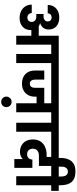

<svg xmlns="http://www.w3.org/2000/svg" viewBox="984 -2056 1333 3342"><g transform="rotate(90 1651.0 -384.5)"><path d="M1175 -740C1175 -740 601 -740 601 -740C601 -740 601 -392 601 -392C601 -392 437 -392 437 -392C437 -392 437 -392 437 -392C424 -401 407 -409 387 -414C387 -414 387 -418 387 -418C387 -418 387 -418 387 -418C421 -429 447 -448 466 -474C484 -500 493 -531 493 -567C493 -567 493 -567 493 -567C493 -622 474 -667 436 -700C398 -733 347 -749 284 -749C284 -749 284 -749 284 -749C241 -749 203 -741 170 -724C137 -707 111 -684 93 -653C75 -622 66 -587 66 -548C66 -548 211 -548 211 -548C211 -548 211 -548 211 -548C211 -568 218 -584 232 -597C245 -610 263 -616 284 -616C284 -616 284 -616 284 -616C304 -616 321 -610 334 -597C347 -584 353 -567 353 -546C353 -546 353 -546 353 -546C353 -525 345 -509 330 -496C315 -483 294 -476 268 -476C268 -476 223 -476 223 -476C223 -476 223 -349 223 -349C223 -349 268 -349 268 -349C268 -349 268 -349 268 -349C299 -349 322 -341 338 -326C353 -311 361 -292 361 -270C361 -270 361 -270 361 -270C361 -247 354 -229 341 -215C327 -201 308 -194 285 -194C285 -194 285 -194 285 -194C262 -194 243 -201 229 -216C214 -231 207 -249 207 -270C207 -270 60 -270 60 -270C60 -270 60 -270 60 -270C60 -229 70 -192 90 -160C109 -128 137 -103 172 -86C207 -68 248 -59 295 -59C295 -59 295 -59 295 -59C358 -59 408 -77 446 -112C484 -147 503 -195 503 -254C503 -254 503 -263 503 -263C503 -263 601 -263 601 -263C601 -263 601 0 601 0C601 0 757 0 757 0C757 0 757 -609 757 -609C757 -609 920 -609 920 -609C920 -609 920 0 920 0C920 0 1077 0 1077 0C1077 0 1077 -609 1077 -609C1077 -609 1175 -609 1175 -609C1175 -609 1175 -740 1175 -740Z M2032 -740C2032 -740 1138 -740 1138 -740C1138 -740 1138 -609 1138 -609C1138 -609 1777 -609 1777 -609C1777 -609 1777 -488 1777 -488C1777 -488 1508 -488 1508 -488C1508 -488 1508 -328 1508 -328C1508 -328 1508 -328 1508 -328C1508 -299 1502 -277 1490 -261C1477 -245 1460 -237 1437 -237C1437 -237 1437 -237 1437 -237C1414 -237 1396 -245 1384 -261C1371 -277 1365 -299 1365 -328C1365 -328 1365 -488 1365 -488C1365 -488 1207 -488 1207 -488C1207 -488 1207 -324 1207 -324C1207 -324 1207 -324 1207 -324C1207 -257 1227 -203 1267 -162C1306 -121 1363 -100 1436 -100C1436 -100 1436 -100 1436 -100C1482 -100 1522 -110 1556 -129C1590 -148 1616 -174 1635 -208C1653 -242 1662 -281 1662 -324C1662 -324 1662 -354 1662 -354C1662 -354 1777 -354 1777 -354C1777 -354 1777 0 1777 0C1777 0 1934 0 1934 0C1934 0 1934 -609 1934 -609C1934 -609 2032 -609 2032 -609C2032 -609 2032 -740 2032 -740Z M1844 173C1844 173 1844 173 1844 173C1844 147 1835 125 1818 107C1800 89 1778 80 1752 80C1752 80 1752 80 1752 80C1727 80 1705 89 1688 107C1670 125 1661 147 1661 173C1661 173 1661 173 1661 173C1661 198 1670 219 1688 236C1705 253 1727 262 1752 262C1752 262 1752 262 1752 262C1778 262 1800 253 1818 236C1835 219 1844 198 1844 173Z M2273 0C2273 0 2273 -609 2273 -609C2273 -609 2371 -609 2371 -609C2371 -609 2371 -740 2371 -740C2371 -740 2018 -740 2018 -740C2018 -740 2018 -609 2018 -609C2018 -609 2116 -609 2116 -609C2116 -609 2116 0 2116 0C2116 0 2273 0 2273 0Z M2690 -395C2690 -395 2868 -395 2868 -395C2868 -395 2868 -609 2868 -609C2868 -609 2982 -609 2982 -609C2982 -609 2983 -740 2983 -740C2983 -740 2337 -740 2337 -740C2337 -740 2337 -609 2337 -609C2337 -609 2711 -609 2711 -609C2711 -609 2711 -529 2711 -529C2711 -529 2673 -529 2673 -529C2673 -529 2673 -529 2673 -529C2622 -529 2576 -520 2536 -502C2495 -483 2464 -456 2441 -421C2418 -385 2407 -342 2407 -292C2407 -292 2407 -292 2407 -292C2407 -243 2417 -201 2436 -167C2455 -133 2481 -108 2514 -91C2546 -74 2581 -65 2620 -65C2620 -65 2620 -65 2620 -65C2647 -65 2672 -69 2694 -78C2716 -87 2734 -99 2748 -114C2748 -114 2748 33 2748 33C2748 33 2902 33 2902 33C2902 33 2902 -281 2902 -281C2902 -281 2756 -281 2756 -281C2756 -281 2756 -281 2756 -281C2756 -252 2747 -230 2730 -214C2713 -197 2691 -189 2665 -189C2665 -189 2665 -189 2665 -189C2635 -189 2611 -198 2594 -216C2577 -234 2568 -258 2568 -288C2568 -288 2568 -288 2568 -288C2568 -321 2579 -348 2601 -367C2623 -386 2653 -395 2690 -395Z M3204 -740C3204 -740 3204 -770 3204 -770C3204 -770 3204 -770 3204 -770C3204 -944 3125 -1031 2968 -1031C2968 -1031 2968 -1031 2968 -1031C2884 -1031 2823 -1008 2785 -961C2747 -914 2728 -851 2728 -770C2728 -770 2728 -705 2728 -705C2728 -705 2880 -705 2880 -705C2880 -705 2880 -778 2880 -778C2880 -778 2880 -778 2880 -778C2880 -859 2909 -899 2968 -899C2968 -899 2968 -899 2968 -899C3024 -899 3052 -859 3052 -778C3052 -778 3052 -740 3052 -740C3052 -740 2949 -740 2949 -740C2949 -740 2949 -609 2949 -609C2949 -609 3047 -609 3047 -609C3047 -609 3047 0 3047 0C3047 0 3204 0 3204 0C3204 0 3204 -609 3204 -609C3204 -609 3302 -609 3302 -609C3302 -609 3302 -740 3302 -740C3302 -740 3204 -740 3204 -740Z"/></g></svg>

Font: Girnar Poppins
Style: Bold
Weight: 500
Designer: Ninad Kale (Devanagari), Jonny Pinhorn (Latin)
Foundry: Indian Type Foundry
Version: ""